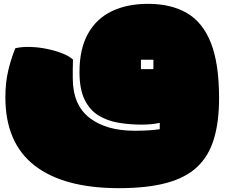

<svg xmlns="http://www.w3.org/2000/svg" viewBox="-20 -656 1181 1000"><path d="M599 324Q312 324 160 206Q8 88 8 -150Q8 -226 23 -289Q38 -352 60 -405Q96 -413 139.5 -411.5Q183 -410 226 -401Q269 -392 304.5 -378Q340 -364 360 -346Q360 -324 359.5 -314Q359 -304 359 -297.5Q359 -291 359 -281Q359 -271 359 -249Q359 -110 446 -42.5Q533 25 681 25Q720 25 752 23Q784 21 812 17Q812 0 812 -16Q787 -11 765.5 -9Q744 -7 716 -7Q653 -7 595.5 -17Q538 -27 492.5 -55Q447 -83 420.5 -137.5Q394 -192 394 -281Q394 -401 438 -480Q482 -559 562 -597.5Q642 -636 751 -636Q871 -636 953.5 -588Q1036 -540 1078.5 -432.5Q1121 -325 1121 -145Q1121 -21 1094 68Q1067 157 1007 213.5Q947 270 846.5 297Q746 324 599 324ZM714 -296H779V-345H714Z"/></svg>

Font: Oi
Style: Regular
Weight: 400
Designer: Kostas Bartsokas, Mohamad Dakak
Foundry: Foundry5
Version: Version 4.000